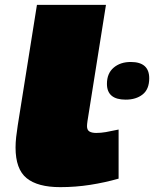

<svg xmlns="http://www.w3.org/2000/svg" viewBox="-20 -760 634 790"><path d="M132 -740H416L340 -262Q339 -255 338.5 -250Q338 -245 338 -241Q338 -225 348 -219Q358 -213 376 -213Q395 -213 415.5 -216.5Q436 -220 468 -227V-25Q412 -9 351.5 0.5Q291 10 228 10Q135 10 89.5 -27Q44 -64 44 -153Q44 -173 46.5 -196Q49 -219 53 -244ZM420 -415Q420 -458 447.5 -481.5Q475 -505 518 -505Q594 -505 594 -438Q594 -393 567 -371.5Q540 -350 497 -350Q420 -350 420 -415Z"/></svg>

Font: Georama ExtraExtended Black
Style: Italic
Weight: 900
Width: 8
Italic angle: -9°
Designer: Jean-Baptiste Levee
Foundry: Production Type
Version: Version 1.000